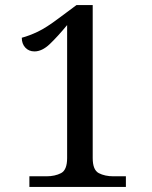

<svg xmlns="http://www.w3.org/2000/svg" viewBox="-20 -738 599 758"><path d="M96 0V-42H163Q197 -42 221 -54.5Q245 -67 245 -114V-639Q207 -593 176.5 -564Q146 -535 116 -535Q94 -535 80 -550Q66 -565 66 -589Q96 -597 129.5 -613Q163 -629 212 -666L282 -718H346V-114Q346 -67 370 -54.5Q394 -42 428 -42H477V0Z"/></svg>

Font: Noto Serif Old Uyghur
Style: Regular
Weight: 400
Designer: Lewis McGuffie
Foundry: Google LLC
Version: Version 1.003; ttfautohint (v1.8.4.7-5d5b)